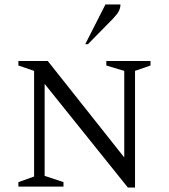

<svg xmlns="http://www.w3.org/2000/svg" viewBox="-20 -832 753 856"><path d="M62 0V-20L132 -45V-516L62 -540V-560H193L534 -130V-516L454 -540V-560H651V-540L582 -516V4H550L179 -458V-48L263 -20V0ZM360 -635 450 -812H517Q517 -797 510 -783Q503 -769 484 -749L372 -635Z"/></svg>

Font: Spectral SC Light
Style: Regular
Weight: 300
Designer: Jean-Baptiste Levee
Foundry: Production Type
Version: Version 2.001